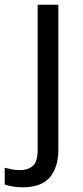

<svg xmlns="http://www.w3.org/2000/svg" viewBox="-75 -556 353 816"><path d="M22 240Q-3 240 -22 236.5Q-41 233 -55 228V157Q-40 161 -24 164Q-8 167 11 167Q43 167 64 149.5Q85 132 85 83V-536H173V80Q173 155 137 197.5Q101 240 22 240Z"/></svg>

Font: Noto Sans Linear A
Style: Regular
Weight: 400
Designer: Monotype Design Team
Foundry: Monotype Imaging Inc.
Version: Version 2.002; ttfautohint (v1.8.4.7-5d5b)